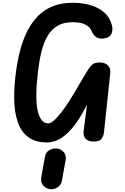

<svg xmlns="http://www.w3.org/2000/svg" viewBox="-20 -1024 906 1389"><path d="M318.5 6.5Q235.5 6.5 183.8 -32.5Q132 -71.5 107.8 -143Q83.5 -214.5 82.5 -312.5Q81.5 -410.5 99 -528Q115 -637.5 146 -725.5Q177 -813.5 226 -875.8Q275 -938 344.2 -971Q413.5 -1004 506 -1004Q576.5 -1004 635.5 -986.5Q694.5 -969 735 -933Q775.5 -897 789.5 -841.5Q797.5 -813 788.2 -785Q779 -757 746.5 -749Q672 -728.5 642.5 -800Q635 -819.5 617.2 -833.8Q599.5 -848 571.8 -855.8Q544 -863.5 506 -863.5Q440 -863.5 395.8 -837.2Q351.5 -811 323.8 -763.2Q296 -715.5 280 -650.5Q264 -585.5 255 -508.5Q244 -417 243 -346.5Q242 -276 251.5 -228.2Q261 -180.5 280.5 -156Q300 -131.5 329 -131.5Q347 -131.5 371 -153Q395 -174.5 421.5 -208.5Q448 -242.5 473.8 -281.8Q499.5 -321 521 -357.5Q542.5 -394 556.5 -419Q587 -471 605.8 -501.8Q624.5 -532.5 638 -547.5Q651.5 -562.5 666 -567.2Q680.5 -572 702.5 -572Q738.5 -572 760 -551.2Q781.5 -530.5 777.5 -494L732 -65Q728.5 -37 713.2 -18.5Q698 0 658 0Q618.5 0 599.5 -20Q580.5 -40 585 -75.5L609.5 -267.5Q568.5 -185 523.2 -123.5Q478 -62 427 -27.8Q376 6.5 318.5 6.5ZM339.5 344Q311 339.5 292 317Q273 294.5 278.5 259.5L305 111Q310 78 336.2 62.8Q362.5 47.5 390 50Q420.5 53.5 440.5 75.8Q460.5 98 455 133.5L428 282.5Q422.5 316 394.2 332.5Q366 349 339.5 344Z"/></svg>

Font: Edu NSW ACT Hand Pre
Style: Regular
Weight: 400
Designer: Tina and Corey Anderson, Eben Sorkin, Mirko Velimirovic
Foundry: Sorkin Type Co.
Version: Version 2.000